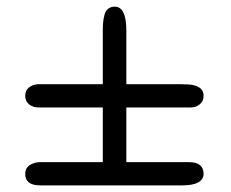

<svg xmlns="http://www.w3.org/2000/svg" viewBox="-20 -642 697 579"><path d="M56 -118Q56 -146 94 -153L93 -152Q96 -153 100 -153H290V-318H96Q79 -318 67.5 -327.5Q56 -337 56 -353Q56 -369 67 -378Q78 -387 94 -388H290V-550Q290 -565 291 -575Q292 -585 295 -597Q298 -609 306 -615.5Q314 -622 326 -622Q361 -622 361 -549V-388H526Q552 -388 565 -385H564Q594 -378 594 -353Q594 -337 582.5 -327.5Q571 -318 556 -318H361V-153H550Q594 -153 594 -117Q592 -83 530 -83H101Q56 -83 56 -118Z"/></svg>

Font: Coval
Style: Medium
Weight: 500
Foundry: Context Ltd
Version: Version 001.000